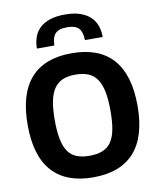

<svg xmlns="http://www.w3.org/2000/svg" viewBox="-104 -1067 955 1158"><g transform="rotate(-10 373.5 -488.5)"><path d="M373 10Q207 10 122 -85Q37 -180 37 -369Q37 -559 121.5 -654.5Q206 -750 373 -750Q540 -750 625 -654.5Q710 -559 710 -369Q710 -180 625 -85Q540 10 373 10ZM373 -122Q420 -122 452.5 -135Q485 -148 505.5 -177Q526 -206 535 -253Q544 -300 544 -369Q544 -437 534.5 -484.5Q525 -532 504.5 -562Q484 -592 451.5 -605.5Q419 -619 373 -619Q327 -619 295 -605.5Q263 -592 242.5 -562.5Q222 -533 212.5 -485.5Q203 -438 203 -369Q203 -301 212.5 -253.5Q222 -206 242 -177Q262 -148 294.5 -135Q327 -122 373 -122ZM466 -814Q466 -862 445.5 -885.5Q425 -909 373 -909Q321 -909 300 -885.5Q279 -862 279 -814H172Q172 -852 183.5 -884Q195 -916 219.5 -939Q244 -962 282 -974.5Q320 -987 373 -987Q426 -987 464 -974.5Q502 -962 527 -939Q552 -916 563.5 -884.5Q575 -853 575 -814Z"/></g></svg>

Font: Encode Sans Narrow
Style: Bold
Weight: 700
Designer: Pablo Impallari, Andres Torresi
Foundry: Pablo Impallari, Andres Torresi
Version: Version 1.000; ttfautohint (v1.00) -l 8 -r 50 -G 200 -x 14 -